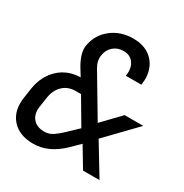

<svg xmlns="http://www.w3.org/2000/svg" viewBox="-172 -875 975 1018"><g transform="rotate(30 315.0 -365.5)"><path d="M172 9Q84 9 39 -43.5Q-6 -96 8 -182L17 -242Q31 -323 83.5 -371.5Q136 -420 214 -422L193 -456Q172 -489 161 -520.5Q150 -552 154 -580Q165 -651 220.5 -695.5Q276 -740 355 -740Q410 -740 448.5 -715.5Q487 -691 504 -647.5Q521 -604 512 -549H417Q425 -597 404 -627Q383 -657 342 -657Q306 -657 280.5 -635Q255 -613 250 -577Q244 -541 266 -505L413 -258L516 -365H630L459 -188L573 0H472L399 -122L350 -74Q266 9 172 9ZM190 -76Q219 -76 242 -91.5Q265 -107 290 -131L352 -190L260 -346H227Q182 -346 151.5 -318Q121 -290 113 -242L104 -182Q96 -134 119.5 -105Q143 -76 190 -76Z"/></g></svg>

Font: JetBrains Mono NL Medium
Style: Italic
Weight: 500
Italic angle: -9°
Monospace: yes
Designer: Philipp Nurullin, Konstantin Bulenkov
Foundry: JetBrains
Version: Version 2.305; ttfautohint (v1.8.4.7-5d5b)